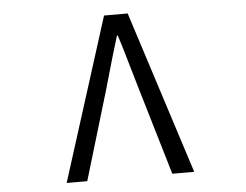

<svg xmlns="http://www.w3.org/2000/svg" viewBox="-52 -797 1103 861"><g transform="rotate(-5 500.0 -366.5)"><path d="M213.9 0 446.3 -733.4H552.7L788.1 0H689.5L571.3 -398.4Q561.5 -429.7 538.6 -510.3Q515.6 -590.8 500 -638.7H496.1Q478.5 -584 425.8 -398.4L306.6 0Z"/></g></svg>

Font: GenEi Gothic M Regular
Style: Regular
Weight: 400
Designer: o_tamon (Modified); [Source Han Sans]
Ryoko NISHIZUKA  (kana & ideographs); Paul D. Hunt (Latin, Greek & Cyrillic); Wenl
Version: Version 1.1a;Original Version 1.004